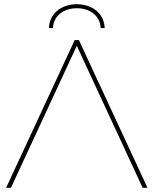

<svg xmlns="http://www.w3.org/2000/svg" viewBox="-20 -890 728 910"><path d="M344 -673 656 0H679L354 -700H334L9 0H32ZM231 -757C233 -815 282 -851 344 -851C406 -851 455 -815 457 -757H476C474 -827 416 -870 344 -870C272 -870 214 -827 212 -757Z"/></svg>

Font: Montserrat-Alt1 Thin
Style: Regular
Weight: 100
Designer: Differentunic
Foundry: Differentunic
Version: Version 7.222